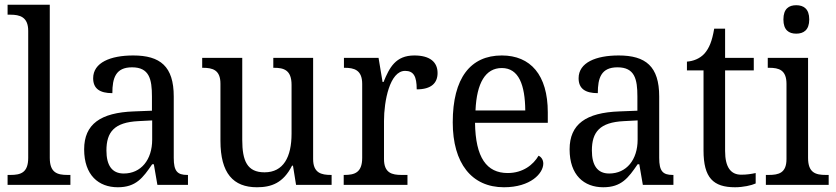

<svg xmlns="http://www.w3.org/2000/svg" viewBox="-20 -780 3528 810"><path d="M12 0H277V-42H265C222 -42 190 -51 190 -114V-760H12V-718H24C63 -718 99 -709 99 -650V-114C99 -51 67 -42 24 -42H12Z M477 10C554 10 583 -30 622 -87H629L644 0H773V-42H770C728 -42 713 -58 713 -114V-373C713 -500 656 -546 542 -546C446 -546 373 -516 373 -450C373 -406 401 -387 454 -387C454 -451 468 -496 537 -496C610 -496 621 -446 621 -373V-313L545 -310C404 -305 335 -256 335 -150C335 -41 396 10 477 10ZM502 -48C452 -48 429 -83 429 -145C429 -223 462 -264 564 -269L622 -272V-191C622 -106 575 -48 502 -48Z M1064 10C1125 10 1175 -8 1212 -81H1216L1229 0H1379V-42H1376C1336 -42 1301 -50 1301 -109V-536H1133V-494H1136C1177 -494 1210 -485 1210 -422V-216C1210 -118 1176 -53 1096 -53C1023 -53 1002 -101 1002 -190V-536H833V-494H836C877 -494 910 -485 910 -427V-186C910 -49 964 10 1064 10Z M1430 0H1699V-42H1674C1634 -42 1600 -50 1600 -109V-270C1600 -353 1624 -481 1689 -481C1725 -481 1738 -458 1738 -403C1801 -403 1826 -431 1826 -472C1826 -518 1794 -546 1728 -546C1649 -546 1623 -495 1598 -434H1594L1577 -536H1431V-494H1434C1474 -494 1508 -485 1508 -426V-114C1508 -51 1475 -42 1433 -42H1430Z M2106 10C2219 10 2272 -49 2272 -90C2272 -107 2262 -119 2252 -123C2230 -85 2186 -50 2122 -50C2033 -50 1986 -115 1984 -262H2291V-306C2291 -464 2218 -546 2097 -546C1965 -546 1890 -451 1890 -264C1890 -91 1970 10 2106 10ZM2196 -314H1986C1991 -430 2028 -493 2097 -493C2169 -493 2195 -421 2196 -314Z M2525 10C2602 10 2631 -30 2670 -87H2677L2692 0H2821V-42H2818C2776 -42 2761 -58 2761 -114V-373C2761 -500 2704 -546 2590 -546C2494 -546 2421 -516 2421 -450C2421 -406 2449 -387 2502 -387C2502 -451 2516 -496 2585 -496C2658 -496 2669 -446 2669 -373V-313L2593 -310C2452 -305 2383 -256 2383 -150C2383 -41 2444 10 2525 10ZM2550 -48C2500 -48 2477 -83 2477 -145C2477 -223 2510 -264 2612 -269L2670 -272V-191C2670 -106 2623 -48 2550 -48Z M3081 10C3115 10 3151 2 3168 -6V-50C3149 -46 3131 -43 3107 -43C3064 -43 3039 -73 3039 -143V-483H3160V-536H3039V-659H2993C2984 -606 2972 -577 2952 -554C2932 -532 2904 -522 2878 -520V-483H2948V-145C2948 -30 2989 10 3081 10Z M3339 -638C3370 -638 3394 -653 3394 -698C3394 -743 3370 -758 3339 -758C3308 -758 3285 -743 3285 -698C3285 -653 3308 -638 3339 -638ZM3211 0H3476V-42H3464C3421 -42 3389 -51 3389 -114V-536H3219V-494H3225C3266 -494 3298 -485 3298 -426V-109C3298 -50 3265 -42 3223 -42H3211Z"/></svg>

Font: Noto Serif Sinhala SemiCondensed
Style: Regular
Weight: 400
Width: 4
Designer: Jelle Bosma - Monotype Design Team
Foundry: Monotype Imaging Inc.
Version: Version 2.007